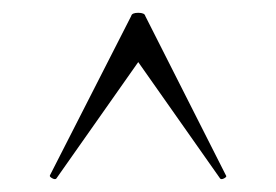

<svg xmlns="http://www.w3.org/2000/svg" viewBox="-20 -654 432 300"><path d="M333 -380Q335 -378 330.5 -375.5Q326 -373 324 -375L196 -557L68 -375Q66 -373 61.5 -375.5Q57 -378 58 -380L185 -629Q186 -634 196 -634Q206 -634 207 -629Z"/></svg>

Font: Cormorant Infant Light Light
Style: Regular
Weight: 300
Version: Version 4.001